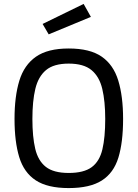

<svg xmlns="http://www.w3.org/2000/svg" viewBox="-20 -948 701 978"><path d="M330 10Q222 10 162 -29.5Q102 -69 78 -147.5Q54 -226 54 -342Q54 -457 78.5 -537Q103 -617 163 -659Q223 -701 330 -701Q438 -701 498 -659.5Q558 -618 582.5 -537.5Q607 -457 607 -342Q607 -223 583 -145Q559 -67 498.5 -28.5Q438 10 330 10ZM330 -67Q407 -67 447 -96.5Q487 -126 501.5 -187Q516 -248 516 -342Q516 -432 501 -495Q486 -558 446 -591Q406 -624 330 -624Q254 -624 214.5 -591Q175 -558 160 -495.5Q145 -433 145 -342Q145 -251 159.5 -190Q174 -129 213.5 -98Q253 -67 330 -67ZM228 -773 197 -826 406 -928 443 -862Z"/></svg>

Font: Cairo Medium
Style: Regular
Weight: 500
Designer: Mohamed Gaber, Accademia di Belle Arti di Urbino
Foundry: Kief Type Foundry, Accademia di Belle Arti di Urbino
Version: Version 3.117